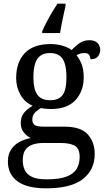

<svg xmlns="http://www.w3.org/2000/svg" viewBox="-20 -786 578 1046"><path d="M231 240Q127 240 75 201.5Q23 163 23 94Q23 55 40.5 28.5Q58 2 86.5 -13Q115 -28 148 -34Q128 -43 110.5 -63.5Q93 -84 93 -116Q93 -146 108.5 -168Q124 -190 158 -210Q115 -228 91.5 -269.5Q68 -311 68 -361Q68 -447 115 -496.5Q162 -546 256 -546Q292 -546 324 -536Q356 -526 370 -513Q384 -529 409 -548Q434 -567 467 -567Q497 -567 511.5 -551.5Q526 -536 526 -515Q526 -494 513.5 -478.5Q501 -463 473 -463Q473 -474 466.5 -485.5Q460 -497 440 -497Q427 -497 417 -494Q407 -491 397 -485Q414 -464 425 -435.5Q436 -407 436 -364Q436 -290 391.5 -241Q347 -192 256 -192Q244 -192 228.5 -193.5Q213 -195 203 -197Q184 -187 170 -172Q156 -157 156 -134Q156 -116 167.5 -106Q179 -96 218 -96H331Q420 -96 458 -54Q496 -12 496 53Q496 139 431.5 189.5Q367 240 231 240ZM233 191Q305 191 344 175.5Q383 160 398.5 132.5Q414 105 414 70Q414 24 388 8.5Q362 -7 312 -7H214Q186 -7 161 0.5Q136 8 120 28Q104 48 104 88Q104 117 115 140.5Q126 164 154 177.5Q182 191 233 191ZM253 -240Q286 -240 305.5 -253Q325 -266 333.5 -294Q342 -322 342 -365Q342 -410 333 -439.5Q324 -469 304.5 -483Q285 -497 252 -497Q220 -497 200 -482.5Q180 -468 171 -438.5Q162 -409 162 -364Q162 -300 183.5 -270Q205 -240 253 -240ZM210 -616Q219 -637 233 -664Q247 -691 263 -718Q279 -745 293 -766H337V-753Q332 -731 326.5 -706Q321 -681 316 -655.5Q311 -630 307 -606H210Z"/></svg>

Font: Noto Serif Kannada
Style: Regular
Weight: 400
Designer: Universal Thirst, Indian Type Foundry and the Monotype Design Team
Foundry: Monotype Imaging Inc.
Version: Version 2.003